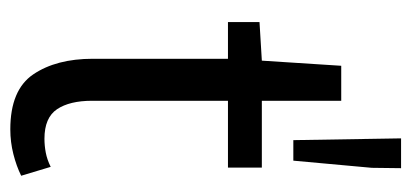

<svg xmlns="http://www.w3.org/2000/svg" viewBox="-236 -564 809 378"><g transform="rotate(90 169.0 -375.5)"><path d="M235.2 9.2Q157.5 9.2 126.9 -36Q96.2 -81.3 96.2 -153.3V-419.3H23.9V-481.4L99.9 -486L110 -642.3H178.9V-486H310.5V-419.3H178.9V-151.8Q178.9 -107.6 195.5 -82.8Q212.2 -58 253.7 -58Q267.1 -58 280.9 -60.6Q294.7 -63.2 309 -70.3L326.5 -12.2Q307.5 -2.8 283.8 3.2Q260.1 9.2 235.2 9.2ZM256.4 -548 252.9 -760.1H311.6L310.9 -702.5L296.8 -548Z"/></g></svg>

Font: SourceSans3VF
Style: Regular
Weight: 200
Designer: Paul D. Hunt
Foundry: Adobe
Version: Version 3.052;hotconv 1.1.0;makeotfexe 2.6.0